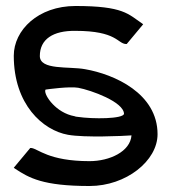

<svg xmlns="http://www.w3.org/2000/svg" viewBox="-20 -610 568 641"><path d="M26 -50 30 -47C77 -16 123 11 279 11C401 11 506 -73 506 -162C506 -298 362 -362 264 -379C210 -389 113 -375 113 -423C113 -479 157 -508 232 -507C371 -507 372 -464 401 -463H403L458 -529L454 -532C408 -563 392 -590 232 -590C107 -590 26 -509 26 -424C26 -261 123 -175 207 -160C263 -150 392 -156 419 -158C415 -104 346 -72 279 -72C141 -72 107 -114 84 -116H81ZM131 -308C131 -310 132 -311 133 -311C139 -312 212 -322 241 -317C284 -309 393 -270 394 -230C391 -213 292 -212 238 -220C235 -220 231 -221 229 -222C167 -233 128 -291 131 -308Z"/></svg>

Font: Charger Pro
Style: BdExt
Weight: 700
Designer: Jasper
Foundry: Cannot Into Space Fonts
Version: Version 1.09